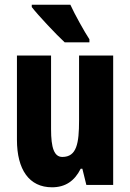

<svg xmlns="http://www.w3.org/2000/svg" viewBox="-20 -786 554 816"><path d="M279 -766H115V-756C141 -722 221 -637 255 -606H360V-619C340 -649 297 -726 279 -766ZM461 -550H316V-274C316 -177 306 -119 245 -119C210 -119 197 -158 197 -237V-550H52V-192C52 -65 104 10 201 10C258 10 297 -17 323 -69H330L347 0H461Z"/></svg>

Font: Noto Sans Lao UI ExtCond ExtBd
Style: Regular
Weight: 800
Width: 2
Designer: Monotype Design Team
Foundry: Monotype Imaging Inc.
Version: Version 2.000